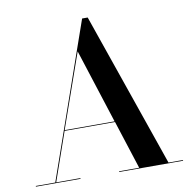

<svg xmlns="http://www.w3.org/2000/svg" viewBox="-84 -849 930 932"><g transform="rotate(-10 381.0 -382.5)"><path d="M18.5 -3.5V0H238.5V-3.5H119L202.5 -242.5H451L528 -3.5H429V0H744V-3.5H672.5L408.5 -765H381L114.5 -3.5ZM332 -611.5 449.5 -246H203.5Z"/></g></svg>

Font: Bodoni* 48pt Medium
Style: Regular
Weight: 500
Version: Version 2.3